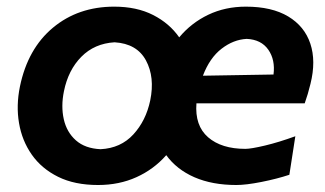

<svg xmlns="http://www.w3.org/2000/svg" viewBox="-20 -530 954 563"><path d="M267.5 12.5Q199 12.5 150.5 -11.5Q102 -35.5 73.2 -76.5Q44.5 -117.5 35.8 -169Q27 -220.5 38.5 -276.5Q61.5 -387.5 135.5 -449Q209.5 -510.5 315 -510.5Q381 -510.5 429 -486Q477 -461.5 505.5 -420.5Q541 -463 590.8 -486.8Q640.5 -510.5 701 -510.5Q777 -510.5 825 -481.8Q873 -453 890 -402Q907 -351 890.5 -284.5Q883 -253.5 873.5 -227H556Q551 -161.5 590.2 -127.5Q629.5 -93.5 699.5 -93.5Q716 -93.5 757 -103.2Q798 -113 846 -130.5L828.5 -17.5Q792 -5.5 746.8 3.5Q701.5 12.5 673 12.5Q602.5 12.5 550.2 -10.2Q498 -33 467.5 -75Q431 -33.5 380.2 -10.5Q329.5 12.5 267.5 12.5ZM703.5 -416Q664.5 -414 629.8 -387.2Q595 -360.5 575 -308L782 -311.5Q787.5 -354.5 766.8 -384.2Q746 -414 703.5 -416ZM275 -92.5Q334 -95.5 371 -135.8Q408 -176 420.5 -235.5Q434.5 -303.5 408 -352.8Q381.5 -402 316 -406Q257 -402.5 218.5 -363.5Q180 -324.5 167.5 -262.5Q158.5 -218.5 167 -180.5Q175.5 -142.5 202.5 -118.5Q229.5 -94.5 275 -92.5Z"/></svg>

Font: Commissioner Loud SemiBold
Style: Italic
Weight: 600
Italic angle: -12°
Designer: Kostas Bartsokas
Foundry: Kostas Bartsokas
Version: Version 1.000; ttfautohint (v1.8.3)